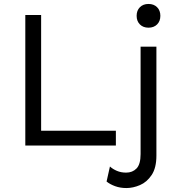

<svg xmlns="http://www.w3.org/2000/svg" viewBox="-20 -736 904 971"><path d="M188 -75H566V0H108V-660H188ZM771 -500V51Q771 113 747 149Q723 185 688 200Q653 215 619 215Q588 215 562 205.5Q536 196 519 182L536 106Q550 119 571 128Q592 137 618 137Q650 137 670.5 116Q691 95 691 43V-500ZM731 -596Q704 -596 687.5 -612.5Q671 -629 671 -656Q671 -683 687.5 -699.5Q704 -716 731 -716Q758 -716 774.5 -699.5Q791 -683 791 -656Q791 -629 774.5 -612.5Q758 -596 731 -596Z"/></svg>

Font: Work Sans
Style: Regular
Weight: 400
Designer: Wei Huang
Foundry: Wei Huang
Version: Version 2.006; ttfautohint (v1.8.1.43-b0c9)